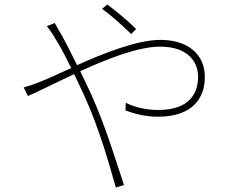

<svg xmlns="http://www.w3.org/2000/svg" viewBox="-20 -798 1040 852"><path d="M584 -669C544 -710 487 -755 456 -778L433 -759C478 -726 521 -687 562 -647ZM188 -682C200 -667 216 -644 225 -627C242 -602 267 -555 296 -496C234 -468 181 -443 150 -432C131 -424 104 -415 85 -410L104 -372C153 -393 227 -431 309 -469C324 -437 341 -403 357 -367C420 -227 463 -76 494 34L530 23C495 -84 447 -241 385 -379C369 -413 352 -448 336 -482C458 -538 594 -591 691 -591C811 -591 859 -526 859 -458C859 -388 825 -310 682 -310C620 -310 570 -326 538 -342L537 -308C573 -294 624 -280 680 -280C838 -280 889 -366 889 -456C889 -557 814 -621 692 -621C588 -621 441 -562 322 -509C297 -560 273 -607 254 -642C244 -658 230 -682 223 -696Z"/></svg>

Font: Noto Sans CJK JP Thin
Style: Regular
Weight: 250
Designer: Ryoko NISHIZUKA (kana & ideographs); Paul D. Hunt (Latin, Greek & Cyrillic); Wenlong ZHANG (bopomofo); Sandoll Communica
Foundry: Adobe Systems Incorporated
Version: Version 1.004;PS 1.004;hotconv 1.0.82;makeotf.lib2.5.63406